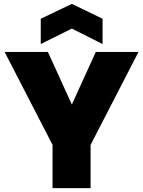

<svg xmlns="http://www.w3.org/2000/svg" viewBox="-20 -974 741 994"><path d="M697 -705 449 -224V0H252V-224L4 -705H228L352 -433L476 -705ZM352 -826 191 -746V-877L352 -954L511 -877V-746Z"/></svg>

Font: Fz Poppins ExtBd
Style: Regular
Weight: 800
Designer: Ninad Kale (Devanagari), Jonny Pinhorn (Latin)
Foundry: Indian Type Foundry
Version: Vit hóa bi Vntype.Com & FontZin.Com